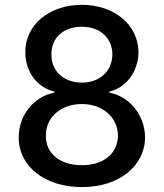

<svg xmlns="http://www.w3.org/2000/svg" viewBox="-20 -757 671 787"><path d="M315.7 9.9C467 9.9 573.9 -76 574.6 -193.9C573.9 -285.5 509.6 -362.6 428.3 -377.1V-381.4C498.9 -398.4 546.9 -464.8 547.6 -543.3C546.9 -654.5 448.9 -737.2 315.7 -737.2C181.1 -737.2 83.1 -654.5 83.8 -543.3C83.1 -465.2 131 -398.4 203.1 -381.4V-377.1C120.4 -362.6 56.1 -285.5 56.8 -193.9C56.1 -76 163 9.9 315.7 9.9ZM168 -201C167.3 -276.6 229.8 -330.6 315.7 -330.6C400.2 -330.6 462.7 -276.6 463.4 -201C462.7 -128.2 405.5 -79.9 315.7 -79.9C224.8 -79.9 167.3 -128.2 168 -201ZM190.7 -534.1C190 -602.3 240.4 -647.4 315.7 -647.4C389.6 -647.4 440 -602.3 440.7 -534.1C440 -464.8 388.1 -418.3 315.7 -418.3C242.2 -418.3 190 -464.8 190.7 -534.1Z"/></svg>

Font: Magic Ui Pro Medium
Style: Regular
Weight: 500
Designer: Stefan Endress, Andreas Faust
Version: Version 1.000;FEAKit 1.0